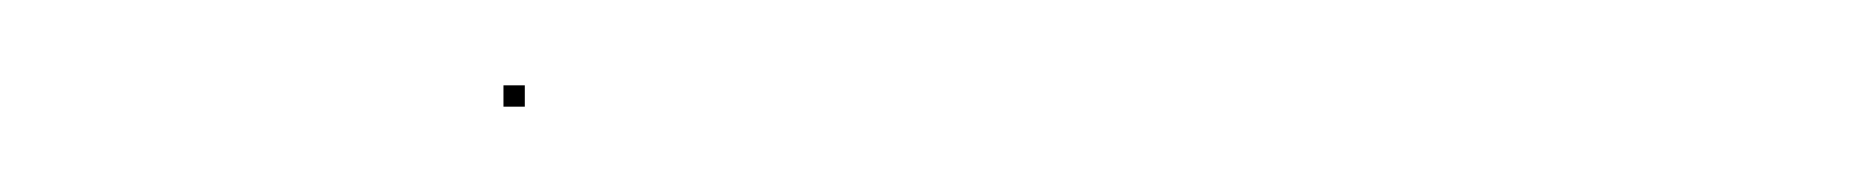

<svg xmlns="http://www.w3.org/2000/svg" viewBox="-20 -240 435 45"><path d="M98 -215V-220H103V-215Z"/></svg>

Font: FRB American Cursive Just Beginnings
Style: Italic
Weight: 400
Italic angle: -25°
Version: Version 2.0;Modular Font Editor K font №1